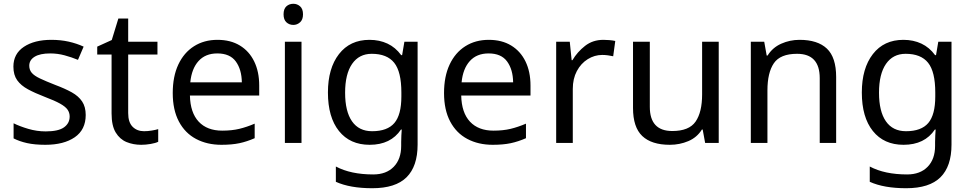

<svg xmlns="http://www.w3.org/2000/svg" viewBox="-20 -757 5145 1017"><path d="M434 -148Q434 -70 376 -30Q318 10 220 10Q164 10 123.5 1Q83 -8 52 -24V-104Q84 -88 129.5 -74.5Q175 -61 222 -61Q289 -61 319 -82.5Q349 -104 349 -140Q349 -160 338 -176Q327 -192 298.5 -208Q270 -224 217 -244Q165 -264 128 -284Q91 -304 71 -332Q51 -360 51 -404Q51 -472 106.5 -509Q162 -546 252 -546Q301 -546 343.5 -536.5Q386 -527 423 -510L393 -440Q359 -454 322 -464Q285 -474 246 -474Q192 -474 163.5 -456.5Q135 -439 135 -409Q135 -387 148 -371.5Q161 -356 191.5 -341.5Q222 -327 273 -307Q324 -288 360 -268Q396 -248 415 -219.5Q434 -191 434 -148Z M743 -62Q763 -62 784 -65.5Q805 -69 818 -73V-6Q804 1 778 5.5Q752 10 728 10Q686 10 650.5 -4.5Q615 -19 593 -55Q571 -91 571 -156V-468H495V-510L572 -545L607 -659H659V-536H814V-468H659V-158Q659 -109 682.5 -85.5Q706 -62 743 -62Z M1132 -546Q1201 -546 1250.5 -516Q1300 -486 1326.5 -431.5Q1353 -377 1353 -304V-251H986Q988 -160 1032.5 -112.5Q1077 -65 1157 -65Q1208 -65 1247.5 -74.5Q1287 -84 1329 -102V-25Q1288 -7 1248 1.5Q1208 10 1153 10Q1077 10 1018.5 -21Q960 -52 927.5 -113.5Q895 -175 895 -264Q895 -352 924.5 -415Q954 -478 1007.5 -512Q1061 -546 1132 -546ZM1131 -474Q1068 -474 1031.5 -433.5Q995 -393 988 -321H1261Q1260 -389 1229 -431.5Q1198 -474 1131 -474Z M1534 -737Q1554 -737 1569.5 -723.5Q1585 -710 1585 -681Q1585 -653 1569.5 -639Q1554 -625 1534 -625Q1512 -625 1497 -639Q1482 -653 1482 -681Q1482 -710 1497 -723.5Q1512 -737 1534 -737ZM1577 -536V0H1489V-536Z M1937 -546Q1990 -546 2032.5 -526Q2075 -506 2105 -465H2110L2122 -536H2192V9Q2192 124 2133.5 182Q2075 240 1952 240Q1834 240 1759 206V125Q1838 167 1957 167Q2026 167 2065.5 126.5Q2105 86 2105 16V-5Q2105 -17 2106 -39.5Q2107 -62 2108 -71H2104Q2050 10 1938 10Q1834 10 1775.5 -63Q1717 -136 1717 -267Q1717 -395 1775.5 -470.5Q1834 -546 1937 -546ZM1949 -472Q1882 -472 1845 -418.5Q1808 -365 1808 -266Q1808 -167 1844.5 -114.5Q1881 -62 1951 -62Q2032 -62 2069 -105.5Q2106 -149 2106 -246V-267Q2106 -377 2068 -424.5Q2030 -472 1949 -472Z M2569 -546Q2638 -546 2687.5 -516Q2737 -486 2763.5 -431.5Q2790 -377 2790 -304V-251H2423Q2425 -160 2469.5 -112.5Q2514 -65 2594 -65Q2645 -65 2684.5 -74.5Q2724 -84 2766 -102V-25Q2725 -7 2685 1.5Q2645 10 2590 10Q2514 10 2455.5 -21Q2397 -52 2364.5 -113.5Q2332 -175 2332 -264Q2332 -352 2361.5 -415Q2391 -478 2444.5 -512Q2498 -546 2569 -546ZM2568 -474Q2505 -474 2468.5 -433.5Q2432 -393 2425 -321H2698Q2697 -389 2666 -431.5Q2635 -474 2568 -474Z M3176 -546Q3191 -546 3208.5 -544.5Q3226 -543 3239 -540L3228 -459Q3215 -462 3199.5 -464Q3184 -466 3170 -466Q3129 -466 3093 -443.5Q3057 -421 3035.5 -380.5Q3014 -340 3014 -286V0H2926V-536H2998L3008 -438H3012Q3038 -482 3079 -514Q3120 -546 3176 -546Z M3787 -536V0H3715L3702 -71H3698Q3672 -29 3626 -9.5Q3580 10 3528 10Q3431 10 3382 -36.5Q3333 -83 3333 -185V-536H3422V-191Q3422 -63 3541 -63Q3630 -63 3664.5 -113Q3699 -163 3699 -257V-536Z M4215 -546Q4311 -546 4360 -499.5Q4409 -453 4409 -349V0H4322V-343Q4322 -472 4202 -472Q4113 -472 4079 -422Q4045 -372 4045 -278V0H3957V-536H4028L4041 -463H4046Q4072 -505 4118 -525.5Q4164 -546 4215 -546Z M4765 -546Q4818 -546 4860.5 -526Q4903 -506 4933 -465H4938L4950 -536H5020V9Q5020 124 4961.5 182Q4903 240 4780 240Q4662 240 4587 206V125Q4666 167 4785 167Q4854 167 4893.5 126.5Q4933 86 4933 16V-5Q4933 -17 4934 -39.5Q4935 -62 4936 -71H4932Q4878 10 4766 10Q4662 10 4603.5 -63Q4545 -136 4545 -267Q4545 -395 4603.5 -470.5Q4662 -546 4765 -546ZM4777 -472Q4710 -472 4673 -418.5Q4636 -365 4636 -266Q4636 -167 4672.5 -114.5Q4709 -62 4779 -62Q4860 -62 4897 -105.5Q4934 -149 4934 -246V-267Q4934 -377 4896 -424.5Q4858 -472 4777 -472Z"/></svg>

Font: Noto Sans Tai Le
Style: Regular
Weight: 400
Designer: Monotype Design Team
Foundry: Monotype Imaging Inc.
Version: Version 2.002; ttfautohint (v1.8.4.7-5d5b)